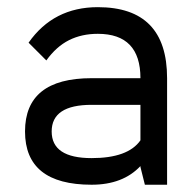

<svg xmlns="http://www.w3.org/2000/svg" viewBox="-20 -508 528 528"><path d="M249 -488.3Q439.5 -488.3 439.5 -293V0H378.4L366.2 -48.8V-51.3Q317.9 0 231.9 0Q48.8 0 48.8 -146.5Q48.8 -293 231.9 -293H366.2Q366.2 -415 249 -415Q204.6 -415 169.7 -397.5Q134.8 -379.9 107.4 -341.8L58.6 -390.6Q127 -488.3 249 -488.3ZM231.9 -219.7Q122.1 -219.7 122.1 -146.5Q122.1 -73.2 231.9 -73.2Q332 -73.2 366.2 -122.1V-219.7Z"/></svg>

Font: Sanitrixie
Style: Regular
Weight: 400
Designer: Jayvee D. Enaguas (Grand Chaos)
Version: Version 1.1 - 6/9/2013